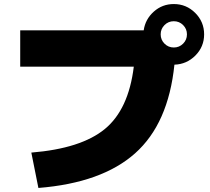

<svg xmlns="http://www.w3.org/2000/svg" viewBox="-20 -870 1040 950"><path d="M642 -540H80V-720H691Q699 -775 741 -812.5Q783 -850 840 -850Q902 -850 946 -806Q990 -762 990 -700Q990 -639 947 -595.5Q904 -552 843 -550Q813 -258 648.5 -111.5Q484 35 170 60L135 -115Q381 -135 498.5 -231.5Q616 -328 642 -540ZM886 -654Q905 -673 905 -700Q905 -727 886 -746Q867 -765 840 -765Q813 -765 794 -746Q775 -727 775 -700Q775 -673 794 -654Q813 -635 840 -635Q867 -635 886 -654Z"/></svg>

Font: Mplus 1p Black
Style: Regular
Weight: 900
Version: Version 1.061